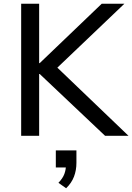

<svg xmlns="http://www.w3.org/2000/svg" viewBox="-20 -725 706 1025"><path d="M93 0V-705H189V-388H192L523 -705H644L258 -337L262 -387L666 0H541L192 -330H189V0ZM333 280 292 251Q315 227 323.5 204Q332 181 332 157L354 169H278V78H388V144Q388 184 375 218Q362 252 333 280Z"/></svg>

Font: Nunito Sans 10pt Medium
Style: Regular
Weight: 500
Designer: Vernon Adams
Foundry: Vernon Adams
Version: Version 3.101;gftools[0.9.27]